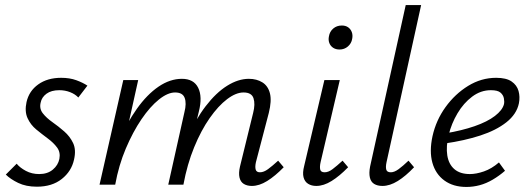

<svg xmlns="http://www.w3.org/2000/svg" viewBox="-20 -731 2087 760"><path d="M126 8Q83 8 52 -7Q21 -22 3 -40L46 -83Q59 -67 82.5 -54.5Q106 -42 135 -42Q168 -42 189 -59.5Q210 -77 215 -102Q220 -128 206 -147Q192 -166 169 -183Q146 -200 123.5 -218.5Q101 -237 89 -263.5Q77 -290 85 -327Q95 -371 131.5 -397Q168 -423 222 -423Q256 -423 282 -413.5Q308 -404 326 -392L290 -345Q278 -358 258 -366Q238 -374 215 -374Q183 -374 164 -360Q145 -346 141 -325Q135 -301 149.5 -282.5Q164 -264 187.5 -247.5Q211 -231 234 -211Q257 -191 269.5 -164.5Q282 -138 273 -99Q263 -53 224.5 -22.5Q186 8 126 8Z M977 5Q958 5 945 -3Q932 -11 928 -28.5Q924 -46 930 -72L982 -284Q991 -319 983.5 -342Q976 -365 944 -365Q914 -365 879 -338.5Q844 -312 810 -263.5Q776 -215 748.5 -148Q721 -81 706 0H662Q685 -101 719 -179Q753 -257 794 -310.5Q835 -364 879 -391.5Q923 -419 965 -419Q996 -419 1018.5 -405Q1041 -391 1048.5 -361.5Q1056 -332 1044 -284L993 -89Q989 -71 992 -60Q995 -49 1009 -49Q1024 -49 1041 -61.5Q1058 -74 1081 -95L1103 -69Q1069 -34 1037.5 -14.5Q1006 5 977 5ZM374 0 468 -414H527L435 0ZM396 0Q416 -90 448.5 -166.5Q481 -243 521.5 -300Q562 -357 607.5 -388Q653 -419 700 -419Q747 -419 764.5 -383.5Q782 -348 767 -289L697 0H646L710 -287Q719 -322 711 -343.5Q703 -365 673 -365Q644 -365 609 -337Q574 -309 540 -259Q506 -209 478 -143Q450 -77 436 0Z M1232 5Q1213 5 1199.5 -3.5Q1186 -12 1181.5 -29.5Q1177 -47 1184 -74L1264 -414H1325L1249 -89Q1245 -71 1247.5 -60Q1250 -49 1265 -49Q1280 -49 1296.5 -61.5Q1313 -74 1336 -95L1358 -69Q1324 -34 1292.5 -14.5Q1261 5 1232 5ZM1324 -535Q1309 -535 1298.5 -542Q1288 -549 1283.5 -561Q1279 -573 1282 -587Q1285 -606 1299 -618Q1313 -630 1333 -630Q1348 -630 1358 -623Q1368 -616 1372.5 -604Q1377 -592 1374 -577Q1371 -559 1357 -547Q1343 -535 1324 -535Z M1494 5Q1474 5 1461 -3Q1448 -11 1444 -28.5Q1440 -46 1445 -72L1586 -711H1647L1510 -89Q1506 -70 1509 -59.5Q1512 -49 1527 -49Q1541 -49 1558 -61.5Q1575 -74 1597 -95L1619 -69Q1586 -34 1554.5 -14.5Q1523 5 1494 5Z M1826 9Q1774 9 1739 -16.5Q1704 -42 1691.5 -87Q1679 -132 1692 -192Q1706 -255 1743.5 -307Q1781 -359 1833 -391Q1885 -423 1944 -423Q1984 -423 2005 -408.5Q2026 -394 2032.5 -371Q2039 -348 2034 -322Q2025 -279 1984.5 -247Q1944 -215 1881 -194.5Q1818 -174 1740 -163L1742 -203Q1808 -214 1858.5 -231.5Q1909 -249 1939 -272Q1969 -295 1975 -319Q1977 -329 1974.5 -342Q1972 -355 1961 -364.5Q1950 -374 1923 -374Q1883 -374 1849 -348.5Q1815 -323 1791 -282.5Q1767 -242 1756 -197Q1745 -151 1750.5 -116Q1756 -81 1778.5 -61.5Q1801 -42 1840 -42Q1865 -42 1895.5 -52.5Q1926 -63 1955 -88L1979 -55Q1956 -35 1930.5 -20Q1905 -5 1879 2Q1853 9 1826 9Z"/></svg>

Font: Ysabeau
Style: Italic
Weight: 400
Italic angle: -12°
Designer: Christian Thalmann (Catharsis Fonts)
Version: Version 2.000;gftools[0.9.27.dev2+g8671c4b]